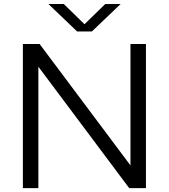

<svg xmlns="http://www.w3.org/2000/svg" viewBox="-20 -966 867 986"><path d="M97.5 0V-740H183.5L650 -116.5V-740H729.5V0H643.5L177 -623.5V0ZM376 -804.5 228.5 -945.5H307.5L414 -841.5L520.5 -945.5H599.5L452 -804.5Z"/></svg>

Font: Encode Sans Expanded
Style: Regular
Weight: 400
Width: 7
Designer: Multiple Designers
Foundry: Impallari Type
Version: Version 3.000; ttfautohint (v1.8.3) -l 8 -r 50 -G 200 -x 14 